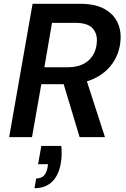

<svg xmlns="http://www.w3.org/2000/svg" viewBox="-20 -720 663 1008"><path d="M28 0 151 -700H401Q480 -700 528.5 -673Q577 -646 597.5 -601Q618 -556 612 -501Q606 -438 570.5 -387Q535 -336 473 -307Q411 -278 326 -278H197L148 0ZM398 0 305 -309H431L531 0ZM213 -367H336Q404 -367 443.5 -401.5Q483 -436 488 -494Q493 -541 467 -570.5Q441 -600 376 -600H253ZM161 268 170 217Q196 217 210.5 202Q225 187 230 157L232 142H180L197 46H302Q304 70 303.5 94Q303 118 299 138Q288 201 253 234.5Q218 268 161 268Z"/></svg>

Font: DM Sans 12pt SemiBold
Style: Italic
Weight: 600
Italic angle: -10°
Version: Version 4.004;gftools[0.9.30]